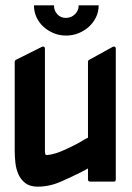

<svg xmlns="http://www.w3.org/2000/svg" viewBox="-20 -679 495 718"><path d="M413 -8Q413 0 406 0H317Q309 0 309 -8V-49L283 -35Q249 -18 207 0.5Q165 19 121 19Q92 19 75 6Q58 -7 49 -27Q40 -47 37.5 -71Q35 -95 35 -116V-449Q35 -451 36.5 -452.5Q38 -454 39 -455L137 -504Q142 -506 145 -504Q148 -502 148 -497V-114Q148 -109 149 -104Q150 -99 155 -99Q170 -100 187.5 -105.5Q205 -111 222.5 -119Q240 -127 257 -135.5Q274 -144 287 -152Q295 -157 299.5 -159.5Q304 -162 309 -164V-449Q309 -453 313 -455L402 -504Q407 -506 410 -504Q413 -502 413 -497ZM182 -657Q182 -639 194.5 -625.5Q207 -612 226 -612Q246 -612 260 -625.5Q274 -639 274 -657V-659H349Q349 -635 339 -614.5Q329 -594 312.5 -579Q296 -564 274 -555Q252 -546 227 -546Q202 -546 180.5 -555Q159 -564 142.5 -579Q126 -594 116.5 -614.5Q107 -635 107 -659H182Z"/></svg>

Font: RonaldsonGothic
Style: Regular
Weight: 400
Designer: Mr. Robertson for MacKellar, Smiths & Jordan Co. Philadelphia
Foundry: CAT-Fonts Peter Wiegel
Version: Version 1.000